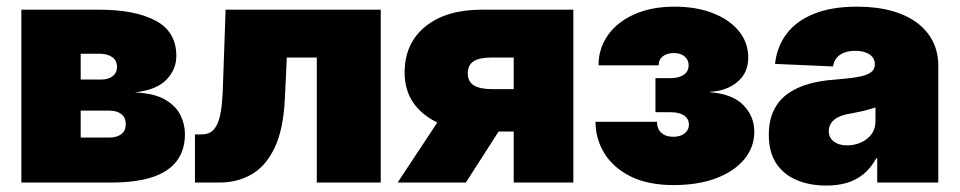

<svg xmlns="http://www.w3.org/2000/svg" viewBox="-20 -559 2939 588"><path d="M45.4 0V-529.3H283.7Q393.6 -529.3 456.8 -495.6Q520 -461.9 520 -387.7Q520 -346.7 490 -315.2Q460 -283.7 393.1 -275.9Q451.7 -273.4 485.1 -254.2Q518.6 -234.9 532.5 -206.5Q546.4 -178.2 546.4 -148.4Q546.4 -100.1 522 -66.9Q497.6 -33.7 447.5 -16.8Q397.5 0 320.8 0ZM227.1 -137.7H314.5Q337.9 -137.7 351.6 -148.2Q365.2 -158.7 365.2 -178.7Q365.2 -198.7 351.6 -209.5Q337.9 -220.2 314.5 -220.2H227.1ZM227.1 -315.4H289.6Q312.5 -315.4 325.4 -325.9Q338.4 -336.4 338.4 -354.5Q338.4 -373.5 323.7 -384Q309.1 -394.5 283.7 -394.5H227.1Z M577.1 0V-147.5H598.6Q614.7 -147.5 626 -154.8Q637.2 -162.1 644.8 -177.7Q652.3 -193.4 656.5 -218.5Q660.6 -243.7 662.1 -278.3L670.9 -529.3H1146V0H950.2V-382.8H858.4L852.5 -258.8Q848.1 -162.1 820.6 -105.5Q793 -48.8 749.5 -24.4Q706.1 0 652.3 0Z M1735.8 0H1553.2V-382.8H1483.9Q1448.2 -382.8 1430.4 -371.3Q1412.6 -359.9 1412.6 -334Q1412.6 -309.1 1431.2 -297.6Q1449.7 -286.1 1486.8 -286.1H1628.4V-156.2H1461.9Q1350.1 -156.2 1284.7 -204.6Q1219.2 -252.9 1219.2 -336.9Q1219.2 -426.3 1282.7 -477.8Q1346.2 -529.3 1454.6 -529.3H1735.8ZM1406.7 0H1197.8L1353.5 -235.8H1558.1Z M2043.5 7.8Q1963.9 7.8 1910.6 -19Q1857.4 -45.9 1830.6 -90.1Q1803.7 -134.3 1803.7 -186H1992.2Q1991.7 -165 2005.1 -152.6Q2018.6 -140.1 2042 -140.1Q2064 -140.1 2076.9 -150.6Q2089.8 -161.1 2089.8 -176.8Q2089.8 -195.3 2075 -205.3Q2060.1 -215.3 2034.2 -215.3H1987.3V-319.8H2034.2Q2059.6 -319.8 2074.2 -330.1Q2088.9 -340.3 2088.9 -359.4Q2088.9 -375.5 2076.7 -386Q2064.5 -396.5 2043.9 -396.5Q2022.5 -396.5 2009.8 -386.5Q1997.1 -376.5 1997.1 -358.9H1813Q1813 -410.2 1841.3 -450.7Q1869.6 -491.2 1922.1 -514.9Q1974.6 -538.6 2045.9 -538.6Q2112.3 -538.6 2163.1 -518.8Q2213.9 -499 2242.7 -463.9Q2271.5 -428.7 2271.5 -382.3Q2271.5 -335.9 2238.3 -308.1Q2205.1 -280.3 2154.8 -277.8V-276.4Q2222.7 -271.5 2256.3 -237.3Q2290 -203.1 2290 -155.8Q2290 -107.9 2259 -70.8Q2228 -33.7 2172.6 -12.9Q2117.2 7.8 2043.5 7.8Z M2511.2 9.3Q2459 9.3 2419.2 -7.8Q2379.4 -24.9 2356.9 -59.1Q2334.5 -93.3 2334.5 -146Q2334.5 -189.9 2349.6 -220.9Q2364.7 -252 2391.8 -271.5Q2418.9 -291 2455.3 -301.5Q2491.7 -312 2533.7 -314.9Q2579.1 -318.4 2606.7 -323.2Q2634.3 -328.1 2646.7 -337.2Q2659.2 -346.2 2659.2 -361.3V-363.3Q2659.2 -375.5 2651.6 -384.5Q2644 -393.6 2630.9 -398.4Q2617.7 -403.3 2599.1 -403.3Q2580.1 -403.3 2565.7 -397.9Q2551.3 -392.6 2542.5 -382.1Q2533.7 -371.6 2531.2 -355.5L2353.5 -363.3Q2359.4 -416.5 2389.2 -455.8Q2418.9 -495.1 2472.9 -516.8Q2526.9 -538.6 2605 -538.6Q2663.6 -538.6 2710 -525.9Q2756.3 -513.2 2788.3 -489.3Q2820.3 -465.3 2836.9 -432.1Q2853.5 -398.9 2853.5 -357.9V0H2666.5V-74.2H2663.6Q2646.5 -43.5 2624 -25.4Q2601.6 -7.3 2573.5 1Q2545.4 9.3 2511.2 9.3ZM2574.7 -113.8Q2596.2 -113.8 2616 -122.3Q2635.7 -130.9 2648.4 -147.2Q2661.1 -163.6 2661.1 -187.5V-230Q2653.3 -227.5 2645 -224.9Q2636.7 -222.2 2627.2 -220Q2617.7 -217.8 2606.7 -215.6Q2595.7 -213.4 2583 -210.9Q2561.5 -207.5 2547.1 -200.2Q2532.7 -192.9 2525.4 -182.1Q2518.1 -171.4 2518.1 -157.7Q2518.1 -143.6 2525.4 -133.8Q2532.7 -124 2545.4 -118.9Q2558.1 -113.8 2574.7 -113.8Z"/></svg>

Font: Inter 24pt Black
Style: Regular
Weight: 900
Designer: Rasmus Andersson
Foundry: rsms
Version: Version 4.001;git-66647c0bb